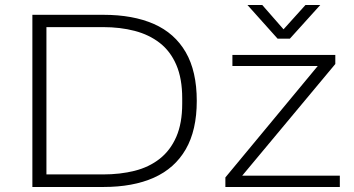

<svg xmlns="http://www.w3.org/2000/svg" viewBox="-20 -745 1410 765"><path d="M109 0V-686H392Q510 -686 593 -649.5Q676 -613 720 -537Q764 -461 764 -343Q764 -226 720 -150Q676 -74 593 -37Q510 0 392 0ZM165 -50H390Q459 -50 516.5 -64.5Q574 -79 616.5 -112.5Q659 -146 682.5 -200Q706 -254 706 -332V-353Q706 -432 682.5 -486.5Q659 -541 616.5 -574Q574 -607 516.5 -622Q459 -637 390 -637H165ZM878 0V-38L1246 -482H906V-526H1316V-490L945 -45H1334V0ZM966 -725H1025L1123 -613H1096L1197 -725H1256L1135 -591H1086Z"/></svg>

Font: Archivo SemiExpanded Thin
Style: Regular
Weight: 250
Width: 6
Designer: Hector Gatti
Foundry: Omnibus-Type
Version: Version 2.001